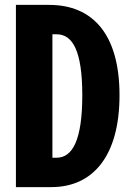

<svg xmlns="http://www.w3.org/2000/svg" viewBox="-20 -764 540 784"><path d="M45 0H190C358 0 468 -125 468 -375C468 -625 358 -744 181 -744H45ZM194 -120V-624H211C277 -624 316 -556 316 -375C316 -194 277 -120 211 -120Z"/></svg>

Font: Noto Sans Mono CJK HK
Style: Bold
Weight: 700
Designer: Ryoko NISHIZUKA 西塚涼子 (kana, bopomofo & ideographs); Paul D. Hunt (Latin, Greek & Cyrillic); Sandoll Communications 산돌커뮤니
Foundry: Adobe
Version: Version 2.004;hotconv 1.0.118;makeotfexe 2.5.65603